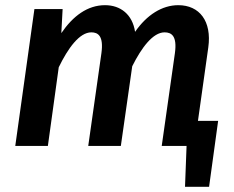

<svg xmlns="http://www.w3.org/2000/svg" viewBox="-20 -564 904 742"><path d="M745 -97 785 -381C799 -482 751 -544 669 -544C606 -544 547 -506 502 -441C492 -508 446 -544 386 -544C318 -544 262 -502 217 -436L222 -529H113L39 0H165L207 -304C243 -378 287 -439 333 -439C359 -439 381 -425 372 -359L321 0H447L491 -308C527 -380 571 -439 616 -439C643 -439 665 -425 656 -359L605 0H701L695 158H788L823 -97Z"/></svg>

Font: Fira Sans Medium
Style: Italic
Weight: 500
Italic angle: -8°
Designer: bBox Type GmbH & Carrois Corporate GbR & Edenspiekermann AG
Foundry: bBox Type GmbH & Carrois Corporate GbR & Edenspiekermann AG
Version: Version 4.301;PS 004.301;hotconv 1.0.88;makeotf.lib2.5.64775